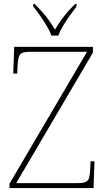

<svg xmlns="http://www.w3.org/2000/svg" viewBox="-20 -951 538 971"><path d="M28 0V-22L420 -689H130Q91 -689 81 -675Q71 -661 69 -620L67 -579H47L52 -714H450V-685L62 -25H375Q401 -25 413.5 -31Q426 -37 430.5 -51.5Q435 -66 436 -93L438 -135H458L453 0ZM240 -771Q232 -794 216 -820.5Q200 -847 182 -873Q164 -899 148 -918V-931H155Q180 -906 197.5 -886Q215 -866 229 -846Q243 -826 258 -801Q273 -826 287 -846Q301 -866 318 -886Q335 -906 360 -931H367V-918Q352 -899 333.5 -873Q315 -847 299 -820.5Q283 -794 275 -771Z"/></svg>

Font: Noto Serif Bengali Thin
Style: Regular
Weight: 250
Version: Version 2.003